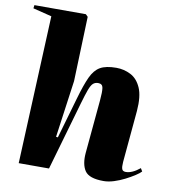

<svg xmlns="http://www.w3.org/2000/svg" viewBox="-86 -842 834 930"><g transform="rotate(10 331.0 -376.5)"><path d="M662 -64Q654 -55 634 -42Q614 -29 588.5 -16Q563 -3 536 5.5Q509 14 485 14Q414 14 393 -17.5Q372 -49 377 -106L401 -367Q405 -410 402 -429.5Q399 -449 378 -449Q363 -449 353 -440Q343 -431 334 -406.5Q325 -382 312 -337L215 0H66L98 -728L6 -751L8 -767H261L272 -756L261 -438L222 -157L231 -156L289 -357Q309 -427 327 -466Q345 -505 373 -521Q401 -537 452 -537Q490 -537 523 -520Q556 -503 574 -462Q592 -421 586 -348L563 -94Q561 -69 565 -58.5Q569 -48 584 -48Q615 -48 653 -79Z"/></g></svg>

Font: Literata 72pt ExtraBold
Style: Italic
Weight: 800
Italic angle: -2°
Designer: Latin by Veronika Burian and Jose Scaglione. Greek by Irene Vlachou. Cyrillic by Vera Evstafieva
Foundry: TypeTogether
Version: Version 3.002